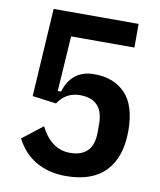

<svg xmlns="http://www.w3.org/2000/svg" viewBox="-81 -763 701 839"><g transform="rotate(10 270.0 -343.0)"><path d="M466 -593H185L169 -348H184Q196 -393 228.5 -420.5Q261 -448 315 -448Q401 -448 452 -395Q503 -342 503 -229Q503 -113 443.5 -50.5Q384 12 267 12Q192 12 135.5 -20.5Q79 -53 47 -116L137 -186Q158 -142 191 -116.5Q224 -91 269 -91Q319 -91 345.5 -118Q372 -145 372 -202V-236Q372 -293 345.5 -320Q319 -347 269 -347Q206 -347 171 -293L65 -307L89 -698H466Z"/></g></svg>

Font: IBM Plex Sans Condensed SemiBold
Style: Regular
Weight: 600
Width: 3
Designer: Mike Abbink, Paul van der Laan, Pieter van Rosmalen
Foundry: Bold Monday
Version: Version 1.3